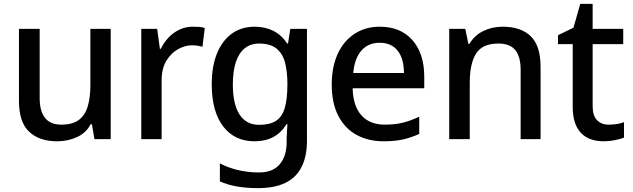

<svg xmlns="http://www.w3.org/2000/svg" viewBox="-20 -719 3270 992"><path d="M275 11Q183 11 130.5 -38.5Q78 -88 78 -197V-570H185V-212Q185 -145 212.5 -110Q240 -75 297 -75Q355 -75 387.5 -99.5Q420 -124 433.5 -170Q447 -216 447 -279V-570H552V0H468L455 -77H448Q426 -33 378.5 -11Q331 11 275 11Z M710 0V-570H792L806 -467H811Q837 -520 880.5 -550.5Q924 -581 976 -581Q991 -581 1008.5 -580Q1026 -579 1038 -574L1026 -477Q1015 -481 1000 -483Q985 -485 971 -485Q937 -485 901 -465.5Q865 -446 840 -406Q815 -366 815 -302V0Z M1313 253Q1254 253 1204.5 244.5Q1155 236 1116 218V125Q1157 147 1209 159.5Q1261 172 1319 172Q1389 172 1425 130Q1461 88 1461 16V-6L1465 -78H1461Q1433 -33 1392 -11Q1351 11 1295 11Q1192 11 1133 -66Q1074 -143 1074 -284Q1074 -376 1101 -442.5Q1128 -509 1177.5 -545Q1227 -581 1296 -581Q1350 -581 1392.5 -559.5Q1435 -538 1464 -494H1468L1480 -570H1566V8Q1566 88 1538.5 143Q1511 198 1455 225.5Q1399 253 1313 253ZM1319 -74Q1373 -74 1405 -94Q1437 -114 1451 -160.5Q1465 -207 1465 -285Q1465 -345 1453.5 -392.5Q1442 -440 1410 -467Q1378 -494 1318 -494Q1275 -494 1244.5 -469.5Q1214 -445 1198.5 -398Q1183 -351 1183 -282Q1183 -181 1217.5 -127.5Q1252 -74 1319 -74Z M1962 11Q1882 11 1821.5 -22.5Q1761 -56 1727.5 -121.5Q1694 -187 1694 -282Q1694 -374 1725 -441Q1756 -508 1812 -544.5Q1868 -581 1942 -581Q2050 -581 2111 -511.5Q2172 -442 2172 -322V-263H1802Q1804 -172 1847 -123.5Q1890 -75 1968 -75Q2021 -75 2061 -85Q2101 -95 2146 -116V-27Q2104 -8 2062 1.5Q2020 11 1962 11ZM1805 -342H2067Q2067 -416 2034.5 -457Q2002 -498 1942 -498Q1882 -498 1847 -457.5Q1812 -417 1805 -342Z M2301 0V-570H2384L2400 -492H2405Q2431 -536 2476.5 -558.5Q2522 -581 2577 -581Q2672 -581 2722.5 -531.5Q2773 -482 2773 -373V0H2670V-358Q2670 -426 2642.5 -460Q2615 -494 2555 -494Q2472 -494 2439.5 -442Q2407 -390 2407 -290V0Z M3100 11Q3021 11 2980 -34Q2939 -79 2939 -167V-491H2863V-537L2943 -576L2978 -699H3042V-570H3200V-491H3042V-170Q3042 -122 3064.5 -98.5Q3087 -75 3124 -75Q3145 -75 3166.5 -78Q3188 -81 3204 -88V-8Q3187 -1 3158 5Q3129 11 3100 11Z"/></svg>

Font: Menbere
Style: Regular
Weight: 400
Designer: Aleme Tadesse
Foundry: Sorkin Type Co
Version: Version 1.000